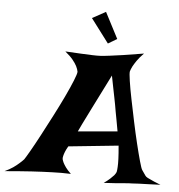

<svg xmlns="http://www.w3.org/2000/svg" viewBox="-158 -937 921 986"><g transform="rotate(5 302.0 -444.0)"><path d="M158.2 -661.1Q207 -658.2 240.7 -656.7Q274.4 -655.3 296.9 -654.3Q322.3 -653.3 339.8 -654.3Q357.4 -655.3 387.7 -659.2Q413.1 -662.1 455.6 -668.5Q498 -674.8 561.5 -685.5Q539.1 -663.1 526.9 -645Q514.6 -627 507.8 -614.3Q500 -598.6 497.1 -587.9Q495.1 -578.1 501 -539.1Q506.8 -500 517.6 -446.8Q528.3 -393.6 541 -333.5Q553.7 -273.4 566.4 -221.2Q579.1 -168.9 589.4 -132.3Q599.6 -95.7 604.5 -88.9Q619.1 -68.4 623 -62Q627 -55.7 636.7 -50.8Q640.6 -48.8 649.4 -44.9Q657.2 -41 670.4 -35.2Q683.6 -29.3 704.1 -21.5Q666 -19.5 638.7 -19Q611.3 -18.6 593.8 -17.6Q573.2 -16.6 558.6 -15.6Q543.9 -15.6 523.4 -13.7Q505.9 -11.7 478 -9.8Q450.2 -7.8 413.1 -5.9Q432.6 -19.5 444.8 -30.8Q457 -42 463.9 -49.8Q471.7 -59.6 474.6 -67.4Q476.6 -76.2 477.5 -93.8Q478.5 -109.4 477.5 -135.3Q476.6 -161.1 472.7 -203.1L215.8 -176.8Q206.1 -160.2 201.2 -147.9Q196.3 -135.7 194.3 -127Q191.4 -116.2 192.4 -109.4Q194.3 -101.6 199.2 -90.8Q204.1 -81.1 213.4 -67.9Q222.7 -54.7 241.2 -37.1Q216.8 -38.1 191.4 -38.1Q166 -38.1 144.5 -37.1Q119.1 -36.1 94.7 -35.2Q70.3 -34.2 39.1 -32.2Q12.7 -30.3 -22.9 -27.8Q-58.6 -25.4 -99.6 -21.5Q-74.2 -33.2 -56.6 -45.4Q-39.1 -57.6 -27.3 -68.4Q-13.7 -80.1 -3.9 -90.8Q2.9 -100.6 23.4 -136.2Q43.9 -171.9 69.8 -220.7Q95.7 -269.5 124.5 -325.2Q153.3 -380.9 176.8 -430.2Q200.2 -479.5 214.8 -515.6Q229.5 -551.8 229.5 -562.5Q227.5 -575.2 219.7 -590.8Q212.9 -604.5 198.7 -622.1Q184.6 -639.6 158.2 -661.1ZM460.9 -275.4Q455.1 -309.6 450.2 -334.5Q445.3 -359.4 442.4 -376Q438.5 -395.5 436.5 -410.2Q433.6 -423.8 429.7 -445.3Q425.8 -463.9 420.4 -491.7Q415 -519.5 407.2 -558.6Q351.6 -447.3 320.8 -386.2Q290 -325.2 276.4 -296.9Q259.8 -263.7 257.8 -257.8ZM279.3 -843.8 348.6 -881.8 418 -748 372.1 -720.7Z"/></g></svg>

Font: Lakki Reddy
Style: Regular
Weight: 400
Designer: Appaji Ambarisha Darbha
Version: Version 1.0.4; ttfautohint (v1.2.42-39fb)